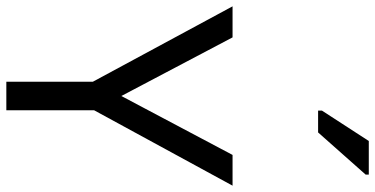

<svg xmlns="http://www.w3.org/2000/svg" viewBox="-309 -875 1184 606"><g transform="rotate(90 283.0 -572.0)"><path d="M283 -363 469 -714H566L328 -277V0H238V-273L0 -714H98ZM329 -984V-996L425 -1144H531V-1134L398 -984Z"/></g></svg>

Font: Noto Sans Tifinagh Adrar
Style: Regular
Weight: 400
Designer: JamraPatel
Foundry: JamraPatel LLC
Version: Version 2.006; ttfautohint (v1.8.4.7-5d5b)